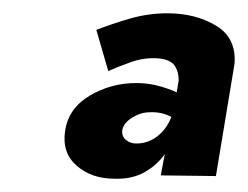

<svg xmlns="http://www.w3.org/2000/svg" viewBox="-20 -725 373 289"><path d="M143 -618 125 -680Q148 -689 175.5 -697Q203 -705 232 -705Q274 -705 305 -686.5Q336 -668 333 -629L305 -460L222 -461L228 -493Q216 -476 197 -465.5Q178 -455 152 -456Q118 -456 95.5 -475.5Q73 -495 78 -528Q83 -562 115 -581Q147 -600 185 -600Q202 -600 217.5 -596Q233 -592 246 -586L249 -604Q249 -617 243 -626Q237 -635 220 -637Q198 -639 177 -631.5Q156 -624 143 -618ZM164 -529Q163 -520 169.5 -514.5Q176 -509 185 -509Q203 -509 217 -520Q231 -531 238 -549Q223 -557 205 -556Q192 -556 179 -548Q166 -540 164 -529Z"/></svg>

Font: Jost* Heavy
Style: Italic
Weight: 800
Italic angle: -10°
Version: Version 3.7